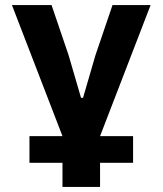

<svg xmlns="http://www.w3.org/2000/svg" viewBox="-20 -536 640 756"><path d="M226 200V105H96V0H226L27 -516H183L250 -319L299 -151H307L356 -319L423 -516H573L374 0H504V105H374V200Z"/></svg>

Font: Lilex Nerd Font
Style: Bold
Weight: 700
Designer: Mike Abbink, Paul van der Laan, Pieter van Rosmalen, Mikhael Khrustik
Foundry: Mikhael Khrustik
Version: Version 2.400; ttfautohint (v1.8.4.7-5d5b);Nerd Fonts 3.3.0